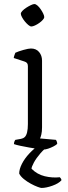

<svg xmlns="http://www.w3.org/2000/svg" viewBox="-20 -740 336 950"><path d="M195 0Q188 0 168 -3Q148 -6 125 -10Q102 -14 81 -18.5Q60 -23 49 -27Q49 -34 51.5 -40Q54 -46 56 -48L84 -53Q95 -55 102.5 -62Q110 -69 114 -85Q118 -101 118 -126V-413Q118 -422 114 -427.5Q110 -433 100 -436L48 -453Q49 -461 52 -468.5Q55 -476 56 -479Q71 -486 96 -493Q121 -500 133 -500Q159 -500 173.5 -482.5Q188 -465 188 -440V-110Q188 -89 184.5 -74.5Q181 -60 178 -55L257 -48Q259 -44 261 -39.5Q263 -35 263 -28Q257 -22 244.5 -15.5Q232 -9 218.5 -4.5Q205 0 195 0ZM135 -609Q129 -609 120 -616.5Q111 -624 102.5 -634.5Q94 -645 88.5 -655.5Q83 -666 83 -672Q83 -678 90.5 -686Q98 -694 109.5 -701.5Q121 -709 132.5 -714.5Q144 -720 150 -720Q157 -720 165.5 -712.5Q174 -705 181.5 -694Q189 -683 194 -672.5Q199 -662 199 -655Q199 -650 192 -642Q185 -634 174.5 -626.5Q164 -619 153 -614Q142 -609 135 -609ZM185 190Q181 190 166 184.5Q151 179 132.5 169Q114 159 98 146Q82 133 75 119Q75 97 88.5 70.5Q102 44 125.5 19Q149 -6 176 -24H230Q202 -7 180.5 18Q159 43 147.5 64.5Q136 86 136 95Q164 123 201.5 132Q239 141 276 137Q278 139 281 143Q284 147 284 152Q270 168 239 179Q208 190 185 190Z"/></svg>

Font: Texturina Medium 12pt ExtraLight
Style: Regular
Weight: 250
Version: Version 1.002